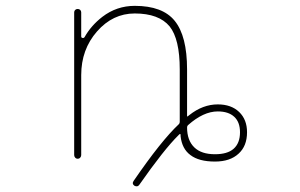

<svg xmlns="http://www.w3.org/2000/svg" viewBox="-20 -575 1040 666"><path d="M446.3 69.3Q436.5 62.5 443.4 52.7Q539.1 -86.9 600.6 -144.5Q603.5 -147.5 603.5 -152.3V-334Q603.5 -439.5 568.4 -483.4Q531.2 -528.3 447.3 -528.3Q371.1 -528.3 316.4 -465.8Q261.7 -403.3 261.7 -314.5V-37.1Q261.7 -32.2 258.3 -28.3Q254.9 -24.4 249.5 -24.4Q244.1 -24.4 240.7 -28.3Q237.3 -32.2 237.3 -37.1V-532.2Q237.3 -537.1 240.7 -540.5Q244.1 -543.9 249.5 -543.9Q254.9 -543.9 258.3 -540.5Q261.7 -537.1 261.7 -532.2V-449.2Q261.7 -444.3 265.6 -443.4H266.6Q270.5 -442.4 273.4 -446.3Q295.9 -486.3 335 -516.6Q384.8 -554.7 447.3 -554.7Q543.9 -554.7 585.9 -502.9Q628.9 -450.2 628.9 -334V-173.8Q628.9 -168.9 631.8 -171.9L636.7 -175.8Q683.6 -212.9 735.4 -212.9Q782.2 -212.9 809.6 -186.5Q836.9 -160.2 836.9 -116.2Q836.9 -68.4 807.6 -42Q778.3 -14.6 725.6 -14.6Q669.9 -14.6 640.6 -37.1Q611.3 -58.6 606.4 -102.5V-108.4Q606.4 -109.4 605 -109.9Q603.5 -110.4 602.5 -109.4L598.6 -105.5Q549.8 -57.6 462.9 66.4Q459 71.3 454.1 71.3Q450.2 71.3 446.3 69.3ZM735.4 -188.5Q685.5 -188.5 631.8 -140.6Q628.9 -137.7 628.9 -132.8Q628.9 -87.9 654.3 -63.5Q678.7 -40 725.6 -40Q768.6 -40 790 -58.6Q812.5 -78.1 812.5 -116.2Q812.5 -151.4 792.5 -169.9Q772.5 -188.5 735.4 -188.5Z"/></svg>

Font: Rounded-X Mgen+ 1mn thin
Style: Regular
Weight: 100
Designer: [Source Han Sans]
Ryoko NISHIZUKA  (kana & ideographs); Paul D. Hunt (Latin, Greek & Cyrillic); Wenlong ZHANG  (bopomofo
Version: Version 1.059.20150602